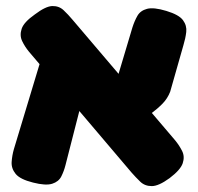

<svg xmlns="http://www.w3.org/2000/svg" viewBox="-20 -614 671 651"><path d="M555 -10Q518 17 494.5 17Q471 17 455.5 2Q440 -13 426 -29L78 -439Q64 -456 55 -475Q46 -494 53.5 -516.5Q61 -539 98 -565Q135 -593 157.5 -593.5Q180 -594 195.5 -579.5Q211 -565 226 -547L574 -138Q588 -121 597.5 -102Q607 -83 599.5 -60.5Q592 -38 555 -10ZM92 5Q48 -6 33 -24.5Q18 -43 19.5 -65Q21 -87 27 -108L123 -426L277 -347L202 -54Q197 -34 188 -16Q179 2 157 9Q135 16 92 5ZM432 -179 357 -280 429 -521Q436 -543 446 -560.5Q456 -578 478.5 -584Q501 -590 544 -577Q587 -564 600.5 -545.5Q614 -527 611.5 -505.5Q609 -484 602 -461L557 -303Q548 -280 531.5 -263Q515 -246 490.5 -227.5Q466 -209 432 -179Z"/></svg>

Font: Fredoka Light
Style: Regular
Weight: 300
Designer: Ben Nathan
Foundry: Milena B. Brandão, Ben Nathan
Version: Version 2.001